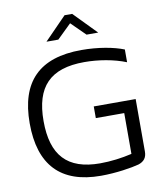

<svg xmlns="http://www.w3.org/2000/svg" viewBox="-95 -955 860 1038"><g transform="rotate(-10 334.5 -435.5)"><path d="M620 -571V-641C565 -663 480 -679 388 -679C155 -679 44 -564 44 -337C44 -108 154 9 375 9C458 9 545 -5 585 -16C615 -26 631 -45 631 -79V-367H401V-303H557V-79C502 -66 440 -58 382 -58C202 -58 120 -148 120 -336C120 -524 204 -612 392 -612C469 -612 553 -598 620 -571ZM210 -756H275L353 -832L430 -756H494L373 -880H331Z"/></g></svg>

Font: LT Wave Text Light
Style: Regular
Weight: 300
Designer: Daniel Lyons
Version: Version 2.5 (Glyphs App)